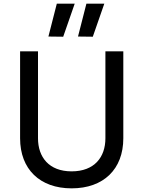

<svg xmlns="http://www.w3.org/2000/svg" viewBox="-20 -1021 785 1051"><path d="M389 -1001H291L245 -821L326 -820ZM551 -1001H453L407 -821L488 -820ZM372 10C547 10 655 -95 655 -264V-740H557V-264C557 -161 497 -83 372 -83C248 -83 188 -161 188 -264V-740H90V-264C90 -95 198 10 372 10Z"/></svg>

Font: Be Vietnam Pro
Style: Regular
Weight: 400
Designer: Lam Bao, Tony Le, Vietanh Nguyen
Foundry: Yellow Type Foundry
Version: Version 1.002